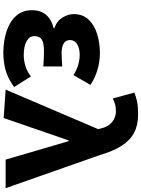

<svg xmlns="http://www.w3.org/2000/svg" viewBox="135 -988 866 1177"><g transform="rotate(90 568.5 -399.0)"><path d="M304 14Q232 14 172 -5.5Q112 -25 77 -64Q42 -103 42 -161Q42 -199 55.5 -225.5Q69 -252 93.5 -269Q118 -286 152 -294V-299Q109 -313 87.5 -348Q66 -383 66 -417Q66 -473 99.5 -508.5Q133 -544 188 -561Q243 -578 306 -578Q357 -578 407.5 -563Q458 -548 500 -520L440 -416Q412 -434 380 -444Q348 -454 315 -454Q275 -454 250 -438Q225 -422 225 -395Q225 -369 246 -356Q267 -343 308 -343Q325 -343 346 -344.5Q367 -346 387 -347V-231Q362 -233 337.5 -234Q313 -235 290 -235Q244 -235 222.5 -222Q201 -209 201 -177Q201 -146 232 -128.5Q263 -111 320 -111Q347 -111 381.5 -120.5Q416 -130 448 -155L513 -52Q459 -13 408.5 0.5Q358 14 304 14Z M703 12 529 0 771 -567 767 -584Q757 -629 728 -652.5Q699 -676 663 -676Q637 -676 619.5 -671Q602 -666 583 -657L547 -789Q574 -800 603 -806Q632 -812 682 -812Q747 -812 793.5 -787.5Q840 -763 873.5 -710.5Q907 -658 931 -575L1133 0H958L845 -386H840Z"/></g></svg>

Font: Noto Sans SC ExtraBold
Style: Regular
Weight: 800
Designer: Ryoko NISHIZUKA 西塚涼子 (kana, bopomofo & ideographs); Paul D. Hunt (Latin, Greek & Cyrillic); Sandoll Communications 산돌커뮤니
Foundry: Adobe
Version: Version 2.004-H2;hotconv 1.0.118;makeotfexe 2.5.65603